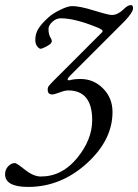

<svg xmlns="http://www.w3.org/2000/svg" viewBox="-93 -448 544 756"><path d="M-34 194Q-28 194 5.5 220.5Q39 247 68 247Q151 247 210.5 174.5Q270 102 270 25Q270 -92 175 -92Q163 -92 141.5 -84Q120 -76 113 -76Q96 -76 95 -92Q94 -102 98.5 -108.5Q103 -115 118 -130L308 -320Q314 -326 307.5 -331Q301 -336 285 -342Q200 -376 146 -376Q128 -376 112.5 -361.5Q97 -347 98 -332Q98 -311 108 -296Q114 -286 108 -278Q102 -271 87 -263.5Q72 -256 67 -256Q61 -256 53.5 -265.5Q46 -275 46 -290Q46 -315 57.5 -334Q69 -353 96 -378Q113 -394 143.5 -409Q174 -424 191 -424Q221 -424 277.5 -406.5Q334 -389 347 -389Q370 -389 392 -410Q410 -428 422 -428Q431 -428 431 -416Q431 -400 399 -366L184 -151Q166 -133 178 -132Q179 -131 181 -132Q198 -137 224 -137Q276 -137 313 -99.5Q350 -62 350 -7Q350 104 248 196Q146 288 18 288Q-73 288 -73 238Q-73 220 -61 207Q-49 194 -34 194Z"/></svg>

Font: EB Garamond 12
Style: Italic
Weight: 400
Italic angle: -17°
Version: Version 0.016; ttfautohint (v1.8.4)